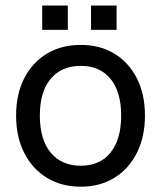

<svg xmlns="http://www.w3.org/2000/svg" viewBox="-20 -678 594 708"><path d="M315.7 -657.6V-567.9H409.9V-657.6ZM135.6 -657.6V-567.9H230.1V-657.6ZM39.4 -251.9Q39.4 -173.3 69.3 -114.2Q99.3 -55.1 152.9 -22.4Q206.6 10.4 277.7 10.4Q348.7 10.4 401.9 -22.4Q455 -55.1 484.7 -114.2Q514.5 -173.3 514.5 -252Q514.5 -330.7 484.7 -389.2Q455 -447.7 401.9 -480.1Q348.7 -512.4 277.7 -512.4Q206.6 -512.4 153 -480.1Q99.3 -447.8 69.3 -389.2Q39.4 -330.6 39.4 -251.9ZM426.8 -252Q426.8 -164.1 387.7 -115.5Q348.6 -66.9 277.7 -66.9Q206.4 -66.9 166.6 -115.5Q126.9 -164.1 126.9 -252Q126.9 -339.2 166.6 -387.1Q206.4 -435.1 277.7 -435.1Q348.6 -435.1 387.7 -387.1Q426.8 -339.2 426.8 -252Z"/></svg>

Font: Overused Grotesk Light
Style: Regular
Weight: 300
Designer: RandomMaerks
Version: Version 0.005